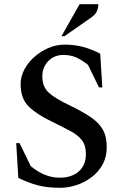

<svg xmlns="http://www.w3.org/2000/svg" viewBox="-20 -882 581 912"><path d="M266 10Q203 10 158.5 -2Q114 -14 67 -37L57 -202H73L126 -93Q161 -64 195 -51Q229 -38 263 -38Q321 -38 354.5 -68Q388 -98 388 -150Q388 -191 369.5 -215.5Q351 -240 314.5 -259.5Q278 -279 225 -305Q154 -339 116 -376.5Q78 -414 78 -482Q78 -518 95.5 -551.5Q113 -585 143 -611.5Q173 -638 210 -654Q247 -670 287 -670Q334 -670 375 -659Q416 -648 456 -627L466 -467H450L398 -574Q366 -599 340 -610Q314 -621 281 -621Q238 -621 209.5 -592Q181 -563 181 -519Q181 -470 211.5 -442Q242 -414 310 -382Q370 -353 409.5 -326.5Q449 -300 468 -267Q487 -234 487 -183Q487 -136 467 -100Q447 -64 414 -39.5Q381 -15 342.5 -2.5Q304 10 266 10ZM272 -710 358 -862H447Q447 -846 440.5 -829.5Q434 -813 412 -798L286 -710Z"/></svg>

Font: Spectral Medium
Style: Regular
Weight: 500
Designer: Jean-Baptiste Levee
Foundry: Production Type
Version: Version 2.001